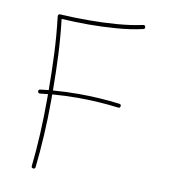

<svg xmlns="http://www.w3.org/2000/svg" viewBox="-77 -728 707 802"><g transform="rotate(10 276.5 -327.0)"><path d="M82 -312Q81.1 -320.3 89.4 -321.3Q106.9 -323.2 124.5 -325.2Q124 -409.7 120.6 -483.4Q117.2 -557.1 107.9 -635.7Q107.4 -638.2 109.6 -641.8Q111.8 -645.5 116.7 -645Q147 -643.1 177.7 -642.3Q208.5 -641.6 239.7 -641.6Q297.4 -641.6 357.2 -646.2Q417 -650.9 465.3 -661.6Q473.6 -663.6 475.6 -655.3Q477.5 -647 469.2 -645Q419.4 -633.3 358.6 -628.7Q297.9 -624 239.7 -624Q211.4 -624 182.6 -625Q153.8 -626 126 -627.4Q134.8 -551.3 138.2 -479.7Q141.6 -408.2 142.1 -326.7Q197.3 -331.1 251 -331.1Q294.4 -331.1 338.1 -328.4Q381.8 -325.7 424.8 -320.3Q433.1 -319.3 432.1 -311Q431.2 -302.7 422.9 -303.7Q380.4 -309.1 337.2 -311.8Q293.9 -314.5 251 -314.5Q197.3 -314.5 142.1 -310.1Q142.1 -297.9 142.1 -284.7Q142.1 -209.5 137.9 -137Q133.8 -64.5 126.5 1Q125.5 9.3 117.2 8.3Q108.9 7.3 109.9 -1Q117.2 -65.9 120.8 -137.9Q124.5 -210 124.5 -284.7Q124.5 -296.9 124.5 -308.1Q107.9 -306.6 91.3 -304.7Q83 -303.7 82 -312Z"/></g></svg>

Font: Mikhak Thin
Style: Regular
Weight: 100
Designer: Amin Abedi
Version: Version 3.3